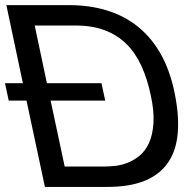

<svg xmlns="http://www.w3.org/2000/svg" viewBox="-25 -734 749 754"><path d="M9.3 -338.9 -5.4 -407.2H64.9L0 -713.9H244.6Q327.1 -713.9 395.3 -692.9Q463.4 -671.9 516.1 -629.6Q568.8 -587.4 605.2 -523.7Q641.6 -460 659.7 -374Q678.7 -284.2 673.3 -214.6Q668 -145 636.2 -97.4Q604.5 -49.8 545.2 -24.9Q485.8 0 396.5 0H151.4L79.1 -338.9ZM373.5 -407.2 388.2 -338.9H173.8L229 -80.1H387.2Q403.3 -80.1 427 -82.5Q450.7 -85 475.3 -94.5Q500 -104 522.5 -122.1Q544.9 -140.1 559.6 -171.4Q574.2 -202.6 577.6 -249Q581.1 -295.4 566.9 -360.8Q553.2 -425.3 530 -475.8Q506.8 -526.4 471.2 -561.5Q435.5 -596.7 386.2 -615.2Q336.9 -633.8 271.5 -633.8H111.3L159.2 -407.2Z"/></svg>

Font: XB Khoramshahr
Style: Oblique
Weight: 400
Italic angle: 12°
Designer: Behnam
Foundry: Irmug
Version: Version 8.005 2009